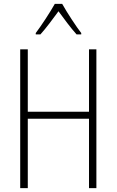

<svg xmlns="http://www.w3.org/2000/svg" viewBox="-20 -968 601 988"><path d="M300 -948H262C238 -905 192 -835 164 -798V-791H188C217 -823 254 -873 281 -910C309 -872 344 -824 374 -791H398V-798C375 -827 325 -903 300 -948ZM476 0V-714H438V-393H123V-714H84V0H123V-357H438V0Z"/></svg>

Font: Noto Sans Condensed ExtraLight
Style: Regular
Weight: 200
Width: 3
Designer: Monotype Design Team
Foundry: Monotype Imaging Inc.
Version: Version 2.013